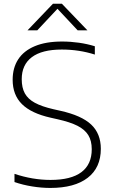

<svg xmlns="http://www.w3.org/2000/svg" viewBox="-20 -964 588 994"><path d="M55 -21.5V-64Q149 -32.5 241.5 -32.5Q348 -32.5 401.5 -72.8Q455 -113 455 -191.5Q455 -235.5 437 -264.5Q419 -293.5 381 -312.8Q343 -332 278.5 -346.5L243 -354.5Q142 -377 93.8 -424.8Q45.5 -472.5 45.5 -551Q45.5 -612.5 74.2 -656.8Q103 -701 160.2 -725Q217.5 -749 301 -749Q345 -749 388.8 -742.8Q432.5 -736.5 471 -724.5V-681.5Q389.5 -707.5 300 -707.5Q197 -707.5 144.8 -668Q92.5 -628.5 92.5 -554Q92.5 -510 108.5 -480.8Q124.5 -451.5 160.2 -432Q196 -412.5 257 -398.5L292.5 -390.5Q402.5 -366 452.2 -319Q502 -272 502 -193.5Q502 -96 434 -43.5Q366 9 240.5 9Q195 9 146.8 1.2Q98.5 -6.5 55 -21.5ZM432.5 -807H382L277.5 -918.5L173 -807H122.5L254 -944.5H300.5Z"/></svg>

Font: Encode Sans Semi Expanded ExLight
Style: Regular
Weight: 275
Width: 6
Designer: Multiple Designers
Foundry: Impallari Type
Version: Version 2.000